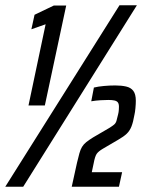

<svg xmlns="http://www.w3.org/2000/svg" viewBox="-39 -708 549 728"><path d="M69 -308 134 -616 80 -597 92 -652 165 -687H212L131 -308ZM-19 0 414 -688H480L49 0ZM233 0 253 -91Q258 -112 262 -126.5Q266 -141 272 -151Q278 -161 288 -169Q298 -177 314 -187L374 -222Q387 -230 393.5 -235.5Q400 -241 402.5 -249.5Q405 -258 409 -275Q411 -283 411.5 -291Q412 -299 412 -303Q412 -314 408 -319.5Q404 -325 395 -327Q386 -329 372 -329Q361 -329 343 -328Q325 -327 307 -324L317 -376Q333 -380 355 -382Q377 -384 398 -384Q421 -384 439 -380Q457 -376 466.5 -363.5Q476 -351 476 -326Q476 -314 474.5 -298Q473 -282 471 -274Q466 -245 459.5 -228.5Q453 -212 441.5 -201Q430 -190 409 -178L351 -144Q334 -134 327.5 -124.5Q321 -115 316 -88L309 -55H424L412 0Z"/></svg>

Font: Saira Condensed Medium
Style: Italic
Weight: 500
Width: 3
Italic angle: -12°
Designer: Hector Gatti with collaboration of the Omnibus-Type team
Foundry: Omnibus-Type
Version: Version 1.101